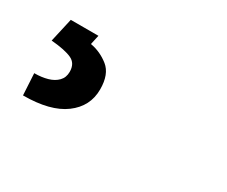

<svg xmlns="http://www.w3.org/2000/svg" viewBox="-52 -126 551 467"><g transform="rotate(30 224.0 107.5)"><path d="M119.1 -1 113.3 25.4Q141.6 30.3 164.8 48.8Q188 67.4 188 109.9Q188 157.7 148.4 187Q108.9 216.3 32.7 216.3L29.3 155.8Q49.8 155.8 66.2 151.1Q82.5 146.5 92.5 136.2Q102.5 126 102.5 109.9Q102.5 86.4 84.2 77.9Q65.9 69.3 26.4 65.9L41.5 -1Z"/></g></svg>

Font: Heebo Medium
Style: Regular
Weight: 500
Designer: Oded Ezer
Foundry: Ezer Type House
Version: Version 3.100